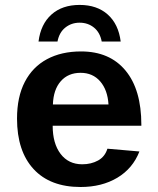

<svg xmlns="http://www.w3.org/2000/svg" viewBox="-20 -746 640 776"><path d="M305.7 9.8Q182.6 9.8 115.7 -62.7Q48.8 -135.3 48.8 -266.6Q48.8 -354.5 80.3 -415Q111.8 -475.6 169.9 -506.8Q228 -538.1 307.6 -538.1Q423.3 -538.1 487.3 -460.9Q551.3 -383.8 551.3 -241.7V-237.8H192.9Q192.9 -166 224.9 -124Q256.8 -82 312.5 -82Q348.6 -82 376.5 -97.4Q404.3 -112.8 414.1 -145L543.5 -133.8Q516.6 -64.9 454.1 -27.6Q391.6 9.8 305.7 9.8ZM305.7 -451.7Q255.4 -451.7 225.6 -417.7Q195.8 -383.8 193.8 -323.7H418.5Q415 -382.3 385 -417Q355 -451.7 305.7 -451.7ZM301.8 -654.3Q268.6 -654.3 243.9 -634.5Q219.2 -614.7 212.4 -578.1H135.7Q144.5 -648.4 188 -687.3Q231.4 -726.1 301.8 -726.1Q372.1 -726.1 415.5 -687.3Q459 -648.4 467.8 -578.1H391.1Q384.3 -614.7 359.9 -634.5Q335.4 -654.3 301.8 -654.3Z"/></svg>

Font: Liberation Mono
Style: Bold
Weight: 700
Monospace: yes
Designer: Steve Matteson
Foundry: Ascender Corporation
Version: Version 2.1.5